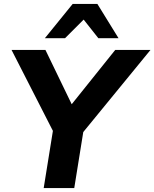

<svg xmlns="http://www.w3.org/2000/svg" viewBox="-20 -960 788 980"><path d="M203 0 250 -292 39 -705H212L346 -428L568 -705H748L405 -286L359 0ZM209 -765 351 -940H477L585 -765H482L407 -860L312 -765Z"/></svg>

Font: Mulish ExtraBold
Style: Italic
Weight: 800
Italic angle: -9°
Designer: Vernon Adams
Foundry: Vernon Adams
Version: Version 3.603; ttfautohint (v1.8.3)